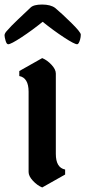

<svg xmlns="http://www.w3.org/2000/svg" viewBox="-76 -826 376 846"><path d="M170 -502V-148Q170 -87 211 -79V-57L110 0Q88 -9 69 -29.5Q50 -50 50 -68V-422Q50 -483 9 -491V-513L110 -570Q132 -561 151 -540.5Q170 -520 170 -502ZM277 -652Q271 -631 264 -631Q252 -631 205.5 -661.5Q159 -692 112 -730Q65 -692 18.5 -661.5Q-28 -631 -40 -631Q-47 -631 -51.5 -647Q-56 -663 -56 -670.5Q-56 -678 -47.5 -688Q-39 -698 -25 -712.5Q-11 -727 3 -740Q45 -779 58.5 -792.5Q72 -806 109.5 -806Q147 -806 167 -791Q198 -765 239 -724.5Q280 -684 280 -673.5Q280 -663 277 -652Z"/></svg>

Font: Pirata One
Style: Regular
Weight: 400
Designer: Rodrigo Fuenzalida, Nicolas Massi
Foundry: Rodrigo Fuenzalida, Nicolas Massi
Version: Version 1.001